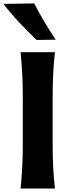

<svg xmlns="http://www.w3.org/2000/svg" viewBox="-44 -1091 419 1111"><path d="M75.2 0Q81.5 -64 84.7 -123.8Q87.9 -183.6 87.9 -257.8V-524.9Q87.9 -601.1 84.7 -662.4Q81.5 -723.6 75.2 -789.1H273.9Q266.6 -723.6 263.7 -662.4Q260.7 -601.1 260.7 -524.9V-257.8Q260.7 -183.6 263.7 -123.8Q266.6 -64 273.9 0ZM167.5 -859.9Q114.7 -910.6 66.2 -962.4Q17.6 -1014.2 -23.9 -1068.4L153.8 -1071.3Q181.2 -1018.1 212.2 -965.8Q243.2 -913.6 278.3 -861.3Z"/></svg>

Font: Pinar-DS2-FD Bold
Style: Regular
Weight: 700
Designer: Amin Abedi
Version: Version 3.000